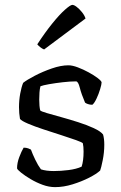

<svg xmlns="http://www.w3.org/2000/svg" viewBox="-20 -768 497 788"><path d="M206 0Q181 0 155 -9.5Q129 -19 105.5 -33Q82 -47 66.5 -59.5Q51 -72 50 -77Q50 -99 59 -123Q68 -147 77 -162Q88 -162 96 -159Q104 -156 107 -154Q113 -137 124.5 -113Q136 -89 148 -73Q169 -66 201 -66Q229 -66 261 -70Q293 -74 315 -84Q323 -108 323 -146Q323 -167 320 -180Q317 -184 292 -193Q267 -202 231 -213.5Q195 -225 158.5 -237Q122 -249 95 -260.5Q68 -272 62 -280Q60 -291 59 -303.5Q58 -316 58 -328Q58 -357 63 -384Q68 -411 75 -428Q90 -440 122.5 -457Q155 -474 192.5 -487Q230 -500 261 -500Q277 -500 299.5 -491.5Q322 -483 344 -471Q366 -459 381 -447.5Q396 -436 397 -430Q397 -422 391 -402Q385 -382 376 -363Q367 -344 359 -338Q349 -338 340.5 -341Q332 -344 329 -347Q314 -382 307.5 -408Q301 -434 292 -434Q268 -434 237.5 -430.5Q207 -427 181.5 -422.5Q156 -418 146 -414Q143 -403 142 -388Q141 -373 141 -359Q141 -346 142 -334.5Q143 -323 145 -315Q148 -311 172 -304Q196 -297 230.5 -287.5Q265 -278 301 -266.5Q337 -255 365 -242Q393 -229 403 -216Q408 -199 408 -174Q408 -142 401.5 -110Q395 -78 391 -68Q376 -54 345.5 -38.5Q315 -23 278 -11.5Q241 0 206 0ZM161 -565Q153 -568 145 -574.5Q137 -581 133 -586Q165 -635 194.5 -671.5Q224 -708 246.5 -728Q269 -748 277 -748Q284 -748 295 -739.5Q306 -731 316.5 -718Q327 -705 331 -692Z"/></svg>

Font: Texturina 72pt
Style: Regular
Weight: 400
Designer: Guillermo Torres Carreño
Foundry: Omnibus-Type
Version: Version 1.002; ttfautohint (v1.8.3)